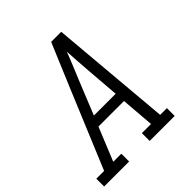

<svg xmlns="http://www.w3.org/2000/svg" viewBox="-211 -872 1010 1010"><g transform="rotate(-45 293.5 -367.5)"><path d="M-13 0V-58H45L225 -490L328 -735H403L462 -58H512V0H326V-58H394L379 -244H189L113 -58H173V0ZM375 -302 360 -490Q357 -528 354.5 -565.5Q352 -603 350 -640Q335 -602 320 -564.5Q305 -527 289 -490L213 -302Z"/></g></svg>

Font: Iosevka Slab Light Extended
Style: Italic
Weight: 300
Width: 7
Italic angle: -9°
Monospace: yes
Designer: Belleve Invis
Foundry: Belleve Invis
Version: Version 11.1.0; ttfautohint (v1.8.3)